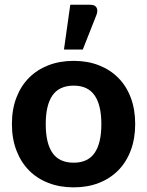

<svg xmlns="http://www.w3.org/2000/svg" viewBox="-20 -779 618 806"><path d="M289.5 -523.5Q347.5 -523.5 395 -505Q442.5 -486.5 476.5 -452.2Q510.5 -418 529 -369Q547.5 -320 547.5 -258.5Q547.5 -197 529 -147.8Q510.5 -98.5 476.5 -64Q442.5 -29.5 395 -11Q347.5 7.5 289.5 7.5Q231 7.5 183.2 -11Q135.5 -29.5 101.5 -64Q67.5 -98.5 48.8 -147.8Q30 -197 30 -258.5Q30 -320 48.8 -369Q67.5 -418 101.5 -452.2Q135.5 -486.5 183.2 -505Q231 -523.5 289.5 -523.5ZM289.5 -96Q348.5 -96 377 -136.8Q405.5 -177.5 405.5 -258Q405.5 -338 377 -378.8Q348.5 -419.5 289.5 -419.5Q229 -419.5 200.5 -378.8Q172 -338 172 -258Q172 -177.5 200.5 -136.8Q229 -96 289.5 -96ZM248.5 -571 275 -759H359.5Q378.5 -759 385.2 -747.2Q392 -735.5 385 -716.5L327.5 -571Z"/></svg>

Font: Lato 2
Style: Regular
Weight: 800
Designer: Lukasz Dziedzic with Adam Twardoch and Botio Nikoltchev
Foundry: tyPoland Lukasz Dziedzic
Version: Version 2.015; 2015-08-06; http://www.latofonts.com/